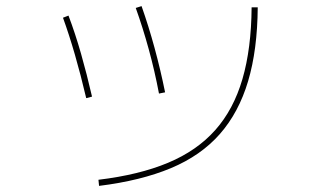

<svg xmlns="http://www.w3.org/2000/svg" viewBox="-20 -592 1040 628"><path d="M302 -4Q435 -20 529.5 -59.5Q624 -99 684 -166.5Q744 -234 773 -333.5Q802 -433 803 -568H823Q822 -429 791.5 -326.5Q761 -224 699 -153.5Q637 -83 539 -42Q441 -1 304 16ZM262 -271Q226 -424 186 -534L204 -541Q226 -483 245 -416.5Q264 -350 281 -276ZM500 -286Q486 -360 466.5 -431Q447 -502 424 -566L443 -572Q466 -507 485.5 -435.5Q505 -364 520 -290Z"/></svg>

Font: M PLUS 1 Code Thin
Style: Regular
Weight: 250
Designer: Coji Morishita
Foundry: UNDERFOREST DESIGN
Version: Version 1.002